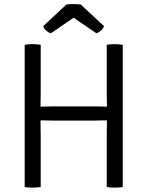

<svg xmlns="http://www.w3.org/2000/svg" viewBox="-20 -898 708 922"><path d="M235 -319Q231.5 -319 218.2 -319.2Q205 -319.5 191.5 -319.8Q178 -320 174.5 -320Q163.5 -320 152.2 -319.5Q141 -319 129.5 -319V-387Q141 -387 152.2 -386.5Q163.5 -386 174.5 -386Q178 -386 191.5 -386.2Q205 -386.5 218.2 -386.8Q231.5 -387 235 -387H433Q436.5 -387 449.8 -386.8Q463 -386.5 476.5 -386.2Q490 -386 493.5 -386Q505 -386 516.2 -386.5Q527.5 -387 538.5 -387V-319Q527.5 -319 516.2 -319.5Q505 -320 493.5 -320Q490 -320 476.5 -319.8Q463 -319.5 449.8 -319.2Q436.5 -319 433 -319ZM175.5 0Q167.5 1.5 157.2 2.2Q147 3 136 3Q126 3 116 2.2Q106 1.5 98.5 0V-683Q106 -684.5 116 -685.2Q126 -686 136 -686Q147 -686 157.2 -685.2Q167.5 -684.5 175.5 -683V-460Q175.5 -439 175 -422.5Q174.5 -406 174.5 -386V-320Q174.5 -300 175 -283.5Q175.5 -267 175.5 -246ZM492.5 -246Q492.5 -267 493 -283.5Q493.5 -300 493.5 -320V-386Q493.5 -406 493 -422.5Q492.5 -439 492.5 -460V-683Q500 -684.5 510 -685.2Q520 -686 530 -686Q540.5 -686 550.8 -685.2Q561 -684.5 569.5 -683V0Q561 1.5 551 2.2Q541 3 530 3Q520 3 510 2.2Q500 1.5 492.5 0ZM368 -876 479.5 -772.5Q474.5 -759 463.8 -750Q453 -741 443 -738L333.5 -813L224 -738Q214 -741 203 -750Q192 -759 187.5 -772.5L298.5 -876Q314.5 -878.5 333.5 -878.5Q352.5 -878.5 368 -876Z"/></svg>

Font: Signika Light
Style: Regular
Weight: 300
Designer: Anna Giedry
Foundry: Anna Giedry
Version: Version 2.000